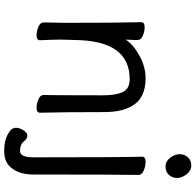

<svg xmlns="http://www.w3.org/2000/svg" viewBox="-28 -716 912 895"><g transform="rotate(90 427.5 -268.0)"><path d="M481.9 17.1Q462.9 17.1 442.4 8.5Q421.9 0 421.9 -17.1Q423.8 -34.2 423.8 -293Q423.8 -351.1 408.9 -384Q394 -417 348.1 -417Q168.9 -417 166 -162.1L164.1 -97.2Q164.1 -59.1 167 1Q167 17.1 144 17.1Q125 17.1 104.5 8.5Q84 0 84 -17.1L85.9 -115.2Q85.9 -363.8 83 -471.2Q83 -486.8 106.9 -486.8Q125 -486.8 145.5 -478.5Q166 -470.2 166 -453.1V-439Q164.1 -411.1 164.1 -397.9Q186 -433.1 238.5 -462.2Q291 -491.2 344.2 -491.2Q439.9 -491.2 475.1 -424.8Q502 -377.9 502 -296.9Q502 -105 504.9 1Q504.9 17.1 481.9 17.1ZM575.2 113.8Q575.2 96.2 586.7 78.1Q598.1 60.1 612.1 60.1Q626 60.1 639.4 77.1Q652.8 94.2 684.1 94.2Q712.9 94.2 712.9 30.8Q712.9 -363.8 710 -475.1Q710 -491.2 733.9 -491.2Q752.9 -491.2 773.9 -482.7Q794.9 -474.1 794.9 -457Q793 -363.8 793 29.8Q793 107.9 752 145Q728 168 682.1 168Q636.2 168 605.7 151.4Q575.2 134.8 575.2 113.8ZM698.2 -649.9Q698.2 -671.9 712.2 -688Q726.1 -704.1 751 -704.1Q774.9 -704.1 792 -682.1Q809.1 -660.2 809.1 -638.2Q809.1 -615.2 794.4 -599.6Q779.8 -584 755.9 -584Q731.9 -584 715.1 -605.5Q698.2 -627 698.2 -649.9Z"/></g></svg>

Font: LXGW WenKai Screen
Style: Regular
Weight: 400
Designer: LXGW / Fontworks Inc.
Foundry: LXGW / Fontworks Inc.
Version: Version 1.510;January 18,2025